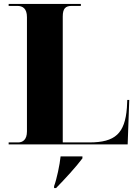

<svg xmlns="http://www.w3.org/2000/svg" viewBox="-20 -734 707 976"><path d="M24 0H629L637 -226H627L625 -186C615 -56 566 -10 434 -10H299V-650C299 -691 313 -704 345 -704H391V-714H24V-704H68C95 -704 117 -691 117 -647V-66C117 -23 95 -10 72 -10H24ZM255 212V222H265C309 177 368 113 399 71V61H288C284 103 268 178 255 212Z"/></svg>

Font: Noto Serif Display ExtraBold
Style: Regular
Weight: 800
Designer: Monotype Design Team
Foundry: Monotype Imaging Inc.
Version: Version 2.009